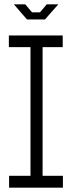

<svg xmlns="http://www.w3.org/2000/svg" viewBox="-20 -868 332 888"><path d="M121 0V-650L169 -704H177V-55L129 0ZM22 0V-55H121V0ZM129 0 177 -55H271V0ZM21 -650V-704H169L121 -650ZM177 -650V-704H270V-650ZM105 -778 76 -811H217L188 -778ZM76 -811 45 -847V-848H97L128 -811ZM165 -811 196 -848H249V-847L217 -811Z"/></svg>

Font: Foldit Thin Light
Style: Regular
Weight: 300
Version: Version 1.003